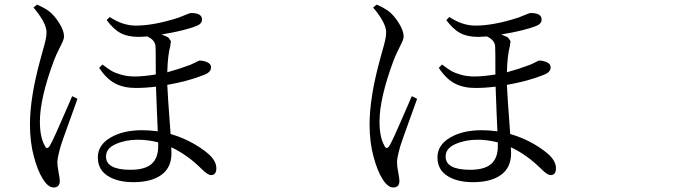

<svg xmlns="http://www.w3.org/2000/svg" viewBox="-20 -786 3040 848"><path d="M127.9 -752.9 143.6 -765.6Q177.7 -751 199.2 -734.4Q222.7 -714.8 242.7 -682.1Q262.7 -649.4 262.7 -626Q262.7 -615.2 257.3 -603Q252 -590.8 239.7 -566.9Q227.5 -543 217.8 -517.6Q156.2 -351.6 156.2 -249Q156.2 -181.6 176.8 -144.5Q186.5 -121.1 200.2 -142.6Q209 -157.2 227.5 -198.2Q246.1 -239.3 269 -292.5Q292 -345.7 298.8 -361.3L322.3 -349.6Q314.5 -327.1 284.7 -245.1Q254.9 -163.1 248 -140.6Q233.4 -88.9 233.4 -70.3Q233.4 -52.7 238.8 -24.9Q244.1 2.9 244.1 12.7Q244.1 42 216.8 42Q192.4 42 168.9 3.9Q146.5 -31.2 129.4 -95.2Q112.3 -159.2 112.3 -236.3Q112.3 -357.4 159.2 -526.4Q161.1 -535.2 168.9 -562Q176.8 -588.9 181.2 -608.4Q185.5 -627.9 185.5 -643.6Q185.5 -684.6 127.9 -752.9ZM678.7 -139.6V-157.2Q632.8 -168.9 588.9 -168.9Q535.2 -168.9 491.7 -149.9Q448.2 -130.9 448.2 -94.7Q448.2 -36.1 556.6 -36.1Q620.1 -36.1 649.4 -62Q678.7 -87.9 678.7 -139.6ZM451.2 -697.3 464.8 -710.9Q521.5 -672.9 580.1 -672.9Q659.2 -672.9 768.6 -708Q781.2 -712.9 794.4 -718.3Q807.6 -723.6 814 -726.1Q820.3 -728.5 824.2 -728.5Q872.1 -728.5 872.1 -700.2Q873 -683.6 853.5 -673.8Q801.8 -651.4 693.4 -633.8Q701.2 -630.9 704.6 -629.4Q708 -627.9 715.8 -624.5Q723.6 -621.1 725.1 -618.2Q726.6 -615.2 731.4 -609.4Q736.3 -603.5 734.4 -598.1Q732.4 -592.8 732.4 -584Q720.7 -542 718.8 -466.8Q769.5 -480.5 821.3 -500Q833 -504.9 842.3 -509.8Q851.6 -514.6 855.5 -516.6Q859.4 -518.6 861.3 -518.6Q877.9 -518.6 895 -511.2Q912.1 -503.9 912.1 -488.3Q912.1 -465.8 877.9 -454.1Q812.5 -427.7 718.8 -411.1Q719.7 -377.9 733.4 -194.3Q831.1 -165 900.4 -106.4Q935.5 -75.2 935.5 -43Q935.5 -12.7 912.1 -12.7Q897.5 -12.7 871.1 -39.1Q807.6 -102.5 736.3 -135.7Q737.3 -126 737.3 -109.4Q737.3 -45.9 692.9 -13.7Q648.4 18.6 569.3 18.6Q499 18.6 455.6 -9.3Q412.1 -37.1 412.1 -90.8Q412.1 -145.5 467.8 -178.2Q523.4 -210.9 607.4 -210.9Q639.6 -210.9 676.8 -206.1Q675.8 -226.6 672.9 -298.3Q669.9 -370.1 668.9 -403.3Q622.1 -397.5 579.1 -397.5Q526.4 -397.5 488.3 -417.5Q450.2 -437.5 418 -486.3L432.6 -501Q458 -481.4 473.1 -472.7Q488.3 -463.9 515.1 -456.1Q542 -448.2 576.2 -448.2Q611.3 -448.2 668 -457Q668 -567.4 667 -580.1Q666 -608.4 630.9 -625Q603.5 -623 592.8 -623Q544.9 -623 513.2 -639.6Q481.4 -656.2 451.2 -697.3Z M1627.9 -752.9 1643.6 -765.6Q1677.7 -751 1699.2 -734.4Q1722.7 -714.8 1742.7 -682.1Q1762.7 -649.4 1762.7 -626Q1762.7 -615.2 1757.3 -603Q1752 -590.8 1739.7 -566.9Q1727.5 -543 1717.8 -517.6Q1656.2 -351.6 1656.2 -249Q1656.2 -181.6 1676.8 -144.5Q1686.5 -121.1 1700.2 -142.6Q1709 -157.2 1727.5 -198.2Q1746.1 -239.3 1769 -292.5Q1792 -345.7 1798.8 -361.3L1822.3 -349.6Q1814.5 -327.1 1784.7 -245.1Q1754.9 -163.1 1748 -140.6Q1733.4 -88.9 1733.4 -70.3Q1733.4 -52.7 1738.8 -24.9Q1744.1 2.9 1744.1 12.7Q1744.1 42 1716.8 42Q1692.4 42 1668.9 3.9Q1646.5 -31.2 1629.4 -95.2Q1612.3 -159.2 1612.3 -236.3Q1612.3 -357.4 1659.2 -526.4Q1661.1 -535.2 1668.9 -562Q1676.8 -588.9 1681.2 -608.4Q1685.5 -627.9 1685.5 -643.6Q1685.5 -684.6 1627.9 -752.9ZM2178.7 -139.6V-157.2Q2132.8 -168.9 2088.9 -168.9Q2035.2 -168.9 1991.7 -149.9Q1948.2 -130.9 1948.2 -94.7Q1948.2 -36.1 2056.6 -36.1Q2120.1 -36.1 2149.4 -62Q2178.7 -87.9 2178.7 -139.6ZM1951.2 -697.3 1964.8 -710.9Q2021.5 -672.9 2080.1 -672.9Q2159.2 -672.9 2268.6 -708Q2281.2 -712.9 2294.4 -718.3Q2307.6 -723.6 2314 -726.1Q2320.3 -728.5 2324.2 -728.5Q2372.1 -728.5 2372.1 -700.2Q2373 -683.6 2353.5 -673.8Q2301.8 -651.4 2193.4 -633.8Q2201.2 -630.9 2204.6 -629.4Q2208 -627.9 2215.8 -624.5Q2223.6 -621.1 2225.1 -618.2Q2226.6 -615.2 2231.4 -609.4Q2236.3 -603.5 2234.4 -598.1Q2232.4 -592.8 2232.4 -584Q2220.7 -542 2218.8 -466.8Q2269.5 -480.5 2321.3 -500Q2333 -504.9 2342.3 -509.8Q2351.6 -514.6 2355.5 -516.6Q2359.4 -518.6 2361.3 -518.6Q2377.9 -518.6 2395 -511.2Q2412.1 -503.9 2412.1 -488.3Q2412.1 -465.8 2377.9 -454.1Q2312.5 -427.7 2218.8 -411.1Q2219.7 -377.9 2233.4 -194.3Q2331.1 -165 2400.4 -106.4Q2435.5 -75.2 2435.5 -43Q2435.5 -12.7 2412.1 -12.7Q2397.5 -12.7 2371.1 -39.1Q2307.6 -102.5 2236.3 -135.7Q2237.3 -126 2237.3 -109.4Q2237.3 -45.9 2192.9 -13.7Q2148.4 18.6 2069.3 18.6Q1999 18.6 1955.6 -9.3Q1912.1 -37.1 1912.1 -90.8Q1912.1 -145.5 1967.8 -178.2Q2023.4 -210.9 2107.4 -210.9Q2139.6 -210.9 2176.8 -206.1Q2175.8 -226.6 2172.9 -298.3Q2169.9 -370.1 2168.9 -403.3Q2122.1 -397.5 2079.1 -397.5Q2026.4 -397.5 1988.3 -417.5Q1950.2 -437.5 1918 -486.3L1932.6 -501Q1958 -481.4 1973.1 -472.7Q1988.3 -463.9 2015.1 -456.1Q2042 -448.2 2076.2 -448.2Q2111.3 -448.2 2168 -457Q2168 -567.4 2167 -580.1Q2166 -608.4 2130.9 -625Q2103.5 -623 2092.8 -623Q2044.9 -623 2013.2 -639.6Q1981.4 -656.2 1951.2 -697.3Z"/></svg>

Font: Bpmf Zihi Serif Regular
Style: Regular
Weight: 400
Foundry: But Ko
Version: Version 1.320